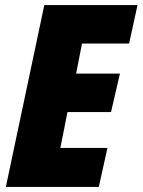

<svg xmlns="http://www.w3.org/2000/svg" viewBox="-20 -734 560 754"><path d="M368 0 402 -153H217L245 -294H416L451 -445H279L302 -563H487L520 -714H154L3 0Z"/></svg>

Font: Noto Sans Display SemiCondensed Black
Style: Italic
Weight: 900
Width: 4
Designer: Monotype Design team
Foundry: Monotype Imaging Inc.
Version: 1.000